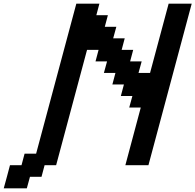

<svg xmlns="http://www.w3.org/2000/svg" viewBox="-54 -895 1058 1040"><path d="M-33.7 125H91.3L108.4 62.5H170.9L187.5 0H250Q277.8 -104 333.7 -312.3Q389.6 -520.5 417.5 -625H480L463.4 -562.5H525.9L508.8 -500H571.3L554.7 -437.5H617.2L600.6 -375H663.1L646 -312.5H708.5L625 0H750Q789.1 -146 867.2 -437.5Q945.3 -729 984.4 -875H859.4Q842.3 -812.5 809.1 -687.5Q775.9 -562.5 758.8 -500H696.3L713.4 -562.5H650.9L667.5 -625H605L621.6 -687.5H559.1L576.2 -750H513.7L530.3 -812.5H467.8L484.4 -875H359.4L141.6 -62.5H79.1L62.5 0H0Q-5.4 21 -16.6 62.5Q-27.8 104 -33.7 125Z"/></svg>

Font: Faithful 32x
Style: Oblique
Weight: 400
Foundry: Faithful Resource Pack
Version: Version 1.0; January 27, 2023